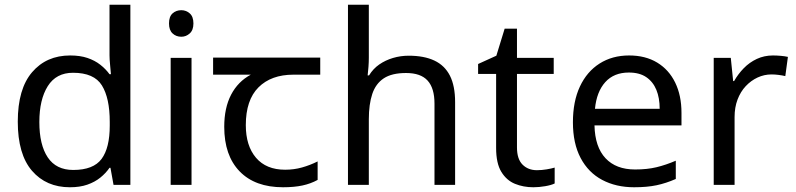

<svg xmlns="http://www.w3.org/2000/svg" viewBox="-20 -780 3359 810"><path d="M275 10Q175 10 115 -59.5Q55 -129 55 -267Q55 -405 115.5 -475.5Q176 -546 276 -546Q318 -546 349 -535.5Q380 -525 403 -507Q426 -489 442 -467H448Q447 -480 444.5 -505.5Q442 -531 442 -546V-760H530V0H459L446 -72H442Q426 -49 403 -30.5Q380 -12 348.5 -1Q317 10 275 10ZM289 -63Q374 -63 408.5 -109.5Q443 -156 443 -250V-266Q443 -366 410 -419.5Q377 -473 288 -473Q217 -473 181.5 -416.5Q146 -360 146 -265Q146 -169 181.5 -116Q217 -63 289 -63Z M788 -536V0H700V-536ZM745 -737Q765 -737 780.5 -723.5Q796 -710 796 -681Q796 -653 780.5 -639Q765 -625 745 -625Q723 -625 708 -639Q693 -653 693 -681Q693 -710 708 -723.5Q723 -737 745 -737Z M1174 10Q1056 10 991 -57Q926 -124 926 -245Q926 -325 955 -380.5Q984 -436 1038 -465H879V-537H1331V-465H1218Q1124 -465 1070.5 -411.5Q1017 -358 1017 -252Q1017 -165 1060 -114.5Q1103 -64 1183 -64Q1220 -64 1254 -73.5Q1288 -83 1320 -99V-21Q1291 -5 1256 2.5Q1221 10 1174 10Z M1536 -537Q1536 -518 1534.5 -498Q1533 -478 1531 -462H1537Q1554 -490 1580 -508Q1606 -526 1638 -535.5Q1670 -545 1704 -545Q1769 -545 1812.5 -524.5Q1856 -504 1878 -461Q1900 -418 1900 -349V0H1813V-343Q1813 -408 1784 -440Q1755 -472 1693 -472Q1633 -472 1599 -449.5Q1565 -427 1550.5 -383.5Q1536 -340 1536 -277V0H1448V-760H1536Z M2245 -62Q2265 -62 2286 -65.5Q2307 -69 2320 -73V-6Q2306 1 2280 5.5Q2254 10 2230 10Q2188 10 2152.5 -4.5Q2117 -19 2095 -55Q2073 -91 2073 -156V-468H1997V-510L2074 -545L2109 -659H2161V-536H2316V-468H2161V-158Q2161 -109 2184.5 -85.5Q2208 -62 2245 -62Z M2634 -546Q2703 -546 2752.5 -516Q2802 -486 2828.5 -431.5Q2855 -377 2855 -304V-251H2488Q2490 -160 2534.5 -112.5Q2579 -65 2659 -65Q2710 -65 2749.5 -74.5Q2789 -84 2831 -102V-25Q2790 -7 2750 1.5Q2710 10 2655 10Q2579 10 2520.5 -21Q2462 -52 2429.5 -113.5Q2397 -175 2397 -264Q2397 -352 2426.5 -415Q2456 -478 2509.5 -512Q2563 -546 2634 -546ZM2633 -474Q2570 -474 2533.5 -433.5Q2497 -393 2490 -321H2763Q2763 -367 2749 -401Q2735 -435 2706.5 -454.5Q2678 -474 2633 -474Z M3241 -546Q3256 -546 3273.5 -544.5Q3291 -543 3304 -540L3293 -459Q3280 -462 3264.5 -464Q3249 -466 3235 -466Q3204 -466 3176 -453Q3148 -440 3126 -416.5Q3104 -393 3091.5 -360Q3079 -327 3079 -286V0H2991V-536H3063L3073 -438H3077Q3094 -468 3118 -492.5Q3142 -517 3173 -531.5Q3204 -546 3241 -546Z"/></svg>

Font: ugurmukhi85
Style: Book
Weight: 400
Designer: Jelle Bosma - Monotype Design Team
Foundry: Monotype Imaging Inc.
Version: Version 2.003